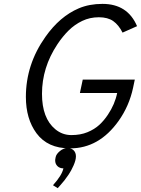

<svg xmlns="http://www.w3.org/2000/svg" viewBox="-20 -750 726 989"><path d="M338.9 14.2Q225.6 14.2 168 -63.5Q113.3 -137.7 113.3 -251Q113.3 -418 213.9 -560.1Q288.1 -665.5 385.7 -707Q439.9 -730 507.8 -730Q637.2 -730 686 -615.2L611.3 -582Q591.3 -621.6 563.2 -641.4Q535.2 -661.1 489 -661.1Q442.9 -661.1 403.6 -642.3Q364.3 -623.5 333 -592.5Q301.8 -561.5 275.4 -521.5Q196.3 -402.3 196.3 -266.6Q196.3 -141.1 264.6 -84.5Q300.8 -54.2 347.7 -54.2Q394.5 -54.2 430.7 -69.1Q466.8 -84 491.7 -106.9Q516.6 -129.9 536.1 -159.7Q571.8 -212.9 583.5 -271H391.6L406.2 -339.8H674.3L665.5 -297.9Q645.5 -204.1 590.8 -127Q490.2 14.2 341.8 14.2ZM277.3 219.2 252.9 204.1Q299.3 152.8 306.6 117.2Q287.6 117.2 275.9 105.7Q264.2 94.2 264.2 76.2Q263.7 74.2 266.8 58.8Q270 43.5 288.6 28.1Q307.1 12.7 327.4 12.7Q347.7 12.7 359.4 24.4Q371.1 36.1 371.1 55.4Q371.1 74.7 358.9 102.3Q346.7 129.9 334 148.4Q321.3 167 312 179Q302.7 190.9 290.3 204.6Q277.8 218.3 277.3 219.2Z"/></svg>

Font: Tuffy
Style: Italic
Weight: 400
Italic angle: -12°
Designer: Thatcher Ulrich, Karoly Barta and Michael Everson
Version: Version 001.271